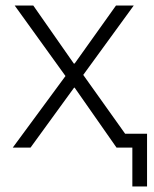

<svg xmlns="http://www.w3.org/2000/svg" viewBox="-20 -532 555 692"><path d="M457 140V0H400L249 -216H247L90 0H26L216 -258L33 -512H100L246 -303H249L398 -512H462L280 -262L431 -50H510V140Z"/></svg>

Font: IBM Plex Sans Light
Style: Regular
Weight: 300
Designer: Mike Abbink, Paul van der Laan, Pieter van Rosmalen
Foundry: Bold Monday
Version: Version 3.201